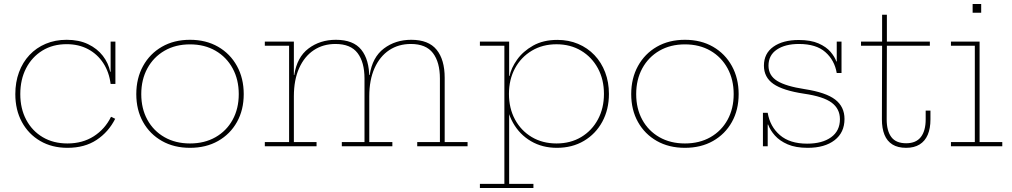

<svg xmlns="http://www.w3.org/2000/svg" viewBox="-20 -735 5086 965"><path d="M319 8Q241 8 182 -26.5Q123 -61 90 -121.8Q57 -182.5 57 -262Q57 -322 75.5 -372Q94 -422 128.2 -458.5Q162.5 -495 210 -515Q257.5 -535 315 -535Q377 -535 422.8 -513Q468.5 -491 496.8 -454.5Q525 -418 534 -374H542L536 -313Q528.5 -373 499 -418Q469.5 -463 422.5 -488Q375.5 -513 315 -513Q245.5 -513 193 -480.8Q140.5 -448.5 111.2 -392Q82 -335.5 82 -262Q82 -189 111.8 -133Q141.5 -77 194.8 -45.5Q248 -14 319 -14Q395 -14 451.5 -50.2Q508 -86.5 538 -148L559 -138Q525.5 -71.5 465.5 -31.8Q405.5 8 319 8ZM536 -313V-526H560V-313Z M935 8Q854.5 8 793.8 -26.5Q733 -61 699 -121.8Q665 -182.5 665 -262Q665 -341.5 699 -403.2Q733 -465 793.8 -500Q854.5 -535 935 -535Q1015.5 -535 1076.2 -500Q1137 -465 1171 -403.2Q1205 -341.5 1205 -262Q1205 -182.5 1171 -121.8Q1137 -61 1076.2 -26.5Q1015.5 8 935 8ZM935 -14Q1008 -14 1063.2 -45.5Q1118.5 -77 1149.2 -133Q1180 -189 1180 -262Q1180 -335 1149.2 -391.5Q1118.5 -448 1063.2 -480Q1008 -512 935 -512Q862 -512 806.8 -480Q751.5 -448 720.8 -391.5Q690 -335 690 -262Q690 -189 720.8 -133Q751.5 -77 806.8 -45.5Q862 -14 935 -14Z M2077 0V-21H2191V-340Q2191 -422.5 2156 -468.2Q2121 -514 2045 -514Q1983 -514 1936 -482.8Q1889 -451.5 1862.5 -392.5Q1836 -333.5 1836 -251L1828 -358H1838Q1851.5 -447.5 1909.5 -491.2Q1967.5 -535 2047 -535Q2134 -535 2174.5 -485Q2215 -435 2215 -344V-21H2330V0ZM1311 0V-21H1433V-505H1311V-526H1457V-21H1571V0ZM1698 0V-21H1812V-340Q1812 -422.5 1777.2 -468.2Q1742.5 -514 1666 -514Q1604 -514 1557 -482.8Q1510 -451.5 1483.5 -392.5Q1457 -333.5 1457 -251L1449 -358H1459Q1472.5 -447.5 1530.5 -491.2Q1588.5 -535 1668 -535Q1756 -535 1796 -485Q1836 -435 1836 -344V-21H1952V0Z M2392 210V189H2515V-505H2392V-526H2539V-312L2538 -283V-245L2539 -222V189H2661V210ZM2779 8Q2706 8 2649 -25.2Q2592 -58.5 2558.8 -117.2Q2525.5 -176 2522 -253L2538 -263Q2538 -191 2568.2 -134.8Q2598.5 -78.5 2652.5 -46.2Q2706.5 -14 2777 -14Q2847.5 -14 2901.2 -46.2Q2955 -78.5 2985.2 -134.8Q3015.5 -191 3015.5 -263Q3015.5 -335.5 2985 -391.8Q2954.5 -448 2900.8 -480.2Q2847 -512.5 2777 -512.5Q2707 -512.5 2653 -480.2Q2599 -448 2568.5 -391.8Q2538 -335.5 2538 -263L2535 -353H2541Q2549 -393 2578.8 -435Q2608.5 -477 2659.5 -505.8Q2710.5 -534.5 2781.5 -534.5Q2838 -534.5 2885.5 -514.5Q2933 -494.5 2967.8 -458Q3002.5 -421.5 3021.5 -371.8Q3040.5 -322 3040.5 -263Q3040.5 -184.5 3007.2 -123.2Q2974 -62 2915 -27Q2856 8 2779 8Z M3422.5 8Q3342 8 3281.2 -26.5Q3220.5 -61 3186.5 -121.8Q3152.5 -182.5 3152.5 -262Q3152.5 -341.5 3186.5 -403.2Q3220.5 -465 3281.2 -500Q3342 -535 3422.5 -535Q3503 -535 3563.8 -500Q3624.5 -465 3658.5 -403.2Q3692.5 -341.5 3692.5 -262Q3692.5 -182.5 3658.5 -121.8Q3624.5 -61 3563.8 -26.5Q3503 8 3422.5 8ZM3422.5 -14Q3495.5 -14 3550.8 -45.5Q3606 -77 3636.8 -133Q3667.5 -189 3667.5 -262Q3667.5 -335 3636.8 -391.5Q3606 -448 3550.8 -480Q3495.5 -512 3422.5 -512Q3349.5 -512 3294.2 -480Q3239 -448 3208.2 -391.5Q3177.5 -335 3177.5 -262Q3177.5 -189 3208.2 -133Q3239 -77 3294.2 -45.5Q3349.5 -14 3422.5 -14Z M4039.5 8Q3979 8 3938.8 -9.5Q3898.5 -27 3874.8 -53.8Q3851 -80.5 3840.5 -109H3832.5L3838.5 -168Q3850 -99 3899.8 -56Q3949.5 -13 4036.5 -13Q4112.5 -13 4157 -45Q4201.5 -77 4201.5 -136Q4201.5 -188 4160 -219Q4118.5 -250 4021.5 -264Q3915 -280 3867.2 -313.2Q3819.5 -346.5 3819.5 -405Q3819.5 -466.5 3867.2 -500.2Q3915 -534 3994.5 -534Q4055 -534 4094 -516.8Q4133 -499.5 4154.2 -474.5Q4175.5 -449.5 4183.5 -426H4191.5L4185.5 -368Q4174.5 -432.5 4128.2 -473.2Q4082 -514 3995.5 -514Q3926.5 -514 3884.5 -485.8Q3842.5 -457.5 3842.5 -405Q3842.5 -355.5 3886 -328.5Q3929.5 -301.5 4024.5 -287Q4131 -270.5 4177.8 -234.5Q4224.5 -198.5 4224.5 -137Q4224.5 -69 4174.8 -30.5Q4125 8 4039.5 8ZM3814.5 0V-168H3838.5V0ZM4185.5 -368V-526H4209.5V-368Z M4436.5 -135Q4436.5 -77.5 4459.8 -46.2Q4483 -15 4534.5 -15Q4584 -15 4608.2 -46.2Q4632.5 -77.5 4632.5 -135V-179H4656.5V-135Q4656.5 -89.5 4642.8 -57.5Q4629 -25.5 4601.8 -8.8Q4574.5 8 4534.5 8Q4492.5 8 4465.5 -8.8Q4438.5 -25.5 4425.5 -57.5Q4412.5 -89.5 4412.5 -135L4413.5 -505H4307.5V-526H4413.5V-661H4437.5V-526H4653.5V-505H4437.5Z M4903.5 -21H5017.5V0H4759.5V-21H4879.5V-505H4759.5V-526H4903.5ZM4868.5 -715H4911.5V-671H4868.5Z"/></svg>

Font: Hepta Slab ExtraLight
Style: Regular
Weight: 200
Designer: Michael LaGattuta
Foundry: Michael LaGattuta
Version: Version 1.100